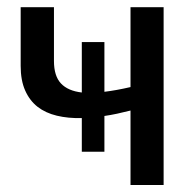

<svg xmlns="http://www.w3.org/2000/svg" viewBox="-20 -528 556 548"><path d="M447 0H352.5V-212.5Q333 -207.5 314.2 -203.5Q295.5 -199.5 278 -197V-95H213.5V-191Q174.5 -190 142.2 -197.8Q110 -205.5 87.2 -223.2Q64.5 -241 51.8 -269.8Q39 -298.5 39 -340V-507.5H134V-354Q134 -311 154 -289.8Q174 -268.5 213.5 -264V-408H278V-266Q311.5 -270 352.5 -279.5V-507.5H447Z"/></svg>

Font: Lato Medium
Style: Regular
Weight: 500
Designer: Lukasz Dziedzic
Foundry: tyPoland Lukasz Dziedzic
Version: Version 2.006; 2014-01-15